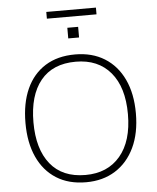

<svg xmlns="http://www.w3.org/2000/svg" viewBox="-63 -1018 884 1079"><g transform="rotate(-5 379.5 -478.5)"><path d="M68 -353Q68 -465 104.5 -545.5Q141 -626 210.5 -669.5Q280 -713 379 -713Q475 -713 545 -669.5Q615 -626 653 -545.5Q691 -465 691 -354Q691 -242 652.5 -161Q614 -80 544 -36Q474 8 379 8Q281 8 211.5 -36Q142 -80 105 -161Q68 -242 68 -353ZM113 -353Q113 -202 181 -117.5Q249 -33 379 -33Q504 -33 575 -117Q646 -201 646 -353Q646 -505 575.5 -588.5Q505 -672 379 -672Q249 -672 181 -588.5Q113 -505 113 -353ZM239 -927V-965H519V-927ZM349 -806V-866H410V-806Z"/></g></svg>

Font: Mulish ExtraLight
Style: Regular
Weight: 200
Designer: Vernon Adams
Foundry: Vernon Adams
Version: Version 3.603